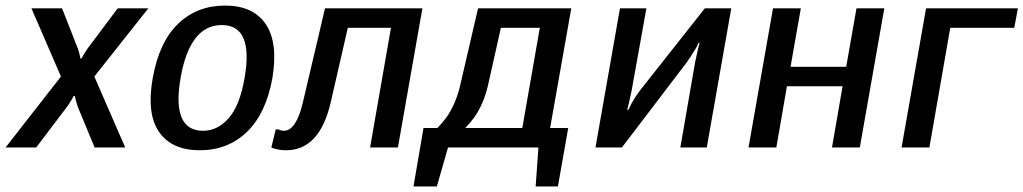

<svg xmlns="http://www.w3.org/2000/svg" viewBox="-30 -530 3678 690"><path d="M-10 0 189 -255 83 -500H193L248 -360Q250 -356 252.5 -347Q255 -338 256 -334L259 -320H263L271 -334Q285 -357 288 -360L393 -500H503L309 -255L420 0H310L250 -145Q248 -150 245.5 -159Q243 -168 242 -171L239 -185H235L227 -171Q213 -148 210 -145L100 0Z M519 -250Q542 -379 610 -444.5Q678 -510 779 -510Q879 -510 924.5 -444Q970 -378 949 -250Q926 -122 857.5 -56Q789 10 688 10Q587 10 541.5 -56Q496 -122 519 -250ZM700 -60Q752 -60 792 -105.5Q832 -151 849 -250Q882 -440 767 -440Q652 -440 619 -250Q586 -60 700 -60Z M998 10Q977 10 960 5Q953 4 945 0L961 -65H971L977 -62Q985 -60 990 -60Q1034 -60 1058 -160L1138 -500H1488L1400 0H1300L1375 -430H1220L1158 -160Q1118 10 998 10Z M1456 140 1492 -70H1542Q1558 -86 1575 -109Q1608 -157 1623 -220L1688 -500H2023L1947 -70H2012L1975 140H1895L1905 0H1580L1540 140ZM1642 -70H1847L1910 -430H1770L1723 -220Q1708 -157 1675 -109Q1658 -86 1642 -70Z M2110 0 2198 -500H2293L2240 -205L2230 -159L2224 -135H2228L2240 -159Q2254 -184 2270 -205L2503 -500H2598L2510 0H2415L2468 -306L2478 -352L2484 -376H2480Q2476 -364 2468 -352Q2451 -324 2438 -306L2205 0Z M2660 0 2748 -500H2848L2811 -290H3011L3048 -500H3148L3060 0H2960L2998 -220H2798L2760 0Z M3210 0 3298 -500H3628L3615 -430H3385L3310 0Z"/></svg>

Font: Scada
Style: Italic
Weight: 400
Italic angle: -10°
Designer: Jovanny Lemonad
Foundry: Jovanny Lemonad
Version: Version 4.100;PS 004.100;hotconv 1.0.88;makeotf.lib2.5.64775